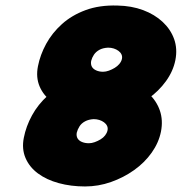

<svg xmlns="http://www.w3.org/2000/svg" viewBox="-20 -671 656 693"><path d="M338 -256Q287 -256 243.5 -268Q200 -280 168.5 -303Q137 -326 123 -359Q109 -392 117 -432Q125 -473 146.5 -512.5Q168 -552 203.5 -584Q239 -616 289 -634.5Q339 -653 404 -651Q455 -650 496.5 -634.5Q538 -619 567 -592Q596 -565 608.5 -530Q621 -495 613 -454Q605 -414 579 -378Q553 -342 515 -315Q477 -288 431.5 -272Q386 -256 338 -256ZM301 -154Q311 -154 322 -158Q333 -162 343 -168Q353 -174 359.5 -182.5Q366 -191 368 -200Q370 -209 366.5 -216.5Q363 -224 355.5 -229.5Q348 -235 338.5 -238Q329 -241 318 -241Q300 -240 287 -233Q274 -226 267 -215Q260 -204 257 -192Q255 -180 260 -171.5Q265 -163 276 -158.5Q287 -154 301 -154ZM287 2Q236 2 192 -10Q148 -22 117 -45Q86 -68 72 -101Q58 -134 66 -174Q74 -215 95.5 -254.5Q117 -294 152.5 -326Q188 -358 238 -376.5Q288 -395 353 -393Q404 -392 445.5 -376.5Q487 -361 516 -334Q545 -307 557 -272Q569 -237 561 -196Q553 -156 527.5 -120Q502 -84 464 -57Q426 -30 380.5 -14Q335 2 287 2ZM352 -412Q362 -412 373 -416Q384 -420 394 -426Q404 -432 411 -440.5Q418 -449 420 -458Q422 -467 418.5 -474.5Q415 -482 407.5 -487.5Q400 -493 390.5 -496Q381 -499 370 -499Q351 -498 338.5 -491Q326 -484 319 -473.5Q312 -463 309 -451Q307 -439 311.5 -430.5Q316 -422 327 -417Q338 -412 352 -412Z"/></svg>

Font: Sour Gummy Black
Style: Italic
Weight: 900
Italic angle: -11.3°
Designer: Stefie Justprince
Foundry: Eifetstype
Version: Version 1.000